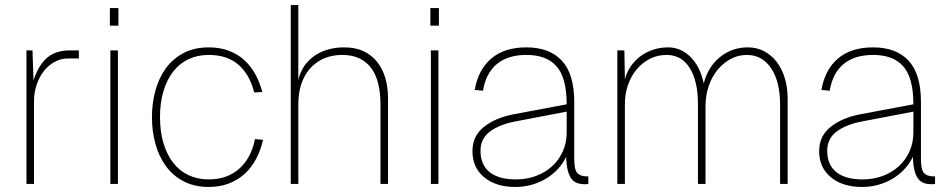

<svg xmlns="http://www.w3.org/2000/svg" viewBox="-20 -730 3766 762"><path d="M85 0V-530H109L113 -411Q132 -470 166 -500Q200 -530 258 -530H293V-498H250Q221 -498 196 -484Q171 -470 153 -446.5Q135 -423 125 -392.5Q115 -362 115 -328V0Z M418 0V-530H448V0ZM416 -628V-698H450V-628Z M808 12Q752 12 709.5 -10Q667 -32 639 -70Q611 -108 597 -158.5Q583 -209 583 -265Q583 -321 597 -371.5Q611 -422 639 -460Q667 -498 709.5 -520Q752 -542 808 -542Q853 -542 888.5 -528.5Q924 -515 950 -491Q976 -467 993.5 -435Q1011 -403 1021 -365L989 -363Q971 -434 926.5 -473Q882 -512 808 -512Q764 -512 728 -495Q692 -478 667 -445.5Q642 -413 628.5 -367.5Q615 -322 615 -265Q615 -208 628.5 -162.5Q642 -117 667 -84.5Q692 -52 728 -35Q764 -18 808 -18Q882 -18 929.5 -60.5Q977 -103 992 -178L1024 -175Q1015 -135 997 -100.5Q979 -66 952 -41Q925 -16 889 -2Q853 12 808 12Z M1134 0V-710H1164V-412Q1171 -444 1188 -468.5Q1205 -493 1229.5 -509.5Q1254 -526 1283.5 -534Q1313 -542 1346 -542Q1391 -542 1423.5 -526.5Q1456 -511 1477.5 -483.5Q1499 -456 1509.5 -419.5Q1520 -383 1520 -341V0H1490V-317Q1490 -360 1481.5 -396Q1473 -432 1455 -457.5Q1437 -483 1408 -497.5Q1379 -512 1338 -512Q1297 -512 1264.5 -497.5Q1232 -483 1209.5 -457Q1187 -431 1175.5 -395.5Q1164 -360 1164 -317V0Z M1690 0V-530H1720V0ZM1688 -628V-698H1722V-628Z M2025 12Q1948 12 1901.5 -26.5Q1855 -65 1855 -130Q1855 -190 1900 -226Q1945 -262 2016 -276L2229 -316Q2229 -420 2189.5 -466Q2150 -512 2069 -512Q1995 -512 1951.5 -475.5Q1908 -439 1897 -370L1864 -373Q1878 -454 1930 -498Q1982 -542 2069 -542Q2161 -542 2210 -489Q2259 -436 2259 -326V-100Q2259 -57 2271 -43.5Q2283 -30 2309 -30H2315V0Q2310 1 2307 1Q2304 1 2300 1Q2284 1 2271 -3.5Q2258 -8 2248.5 -20Q2239 -32 2233.5 -53Q2228 -74 2227 -108Q2216 -84 2196.5 -62Q2177 -40 2151 -23.5Q2125 -7 2093 2.5Q2061 12 2025 12ZM2027 -18Q2071 -18 2108 -32Q2145 -46 2172 -71Q2199 -96 2214 -130Q2229 -164 2229 -204V-287L2025 -248Q1962 -236 1924.5 -208Q1887 -180 1887 -132Q1887 -76 1923 -47Q1959 -18 2027 -18Z M2430 0V-530H2458L2460 -415Q2467 -442 2482.5 -465.5Q2498 -489 2520.5 -506Q2543 -523 2571.5 -532.5Q2600 -542 2631 -542Q2683 -542 2721 -503.5Q2759 -465 2773 -399Q2790 -465 2837.5 -503.5Q2885 -542 2948 -542Q2983 -542 3012 -527Q3041 -512 3062 -485Q3083 -458 3094.5 -420.5Q3106 -383 3106 -338V0H3076V-314Q3076 -406 3040.5 -459Q3005 -512 2944 -512Q2910 -512 2880 -496Q2850 -480 2827.5 -452.5Q2805 -425 2792.5 -388Q2780 -351 2780 -308V0H2750V-317Q2750 -408 2717.5 -460Q2685 -512 2625 -512Q2590 -512 2560 -497Q2530 -482 2507.5 -455.5Q2485 -429 2472.5 -393.5Q2460 -358 2460 -317V0Z M3401 12Q3324 12 3277.5 -26.5Q3231 -65 3231 -130Q3231 -190 3276 -226Q3321 -262 3392 -276L3605 -316Q3605 -420 3565.5 -466Q3526 -512 3445 -512Q3371 -512 3327.5 -475.5Q3284 -439 3273 -370L3240 -373Q3254 -454 3306 -498Q3358 -542 3445 -542Q3537 -542 3586 -489Q3635 -436 3635 -326V-100Q3635 -57 3647 -43.5Q3659 -30 3685 -30H3691V0Q3686 1 3683 1Q3680 1 3676 1Q3660 1 3647 -3.5Q3634 -8 3624.5 -20Q3615 -32 3609.5 -53Q3604 -74 3603 -108Q3592 -84 3572.5 -62Q3553 -40 3527 -23.5Q3501 -7 3469 2.5Q3437 12 3401 12ZM3403 -18Q3447 -18 3484 -32Q3521 -46 3548 -71Q3575 -96 3590 -130Q3605 -164 3605 -204V-287L3401 -248Q3338 -236 3300.5 -208Q3263 -180 3263 -132Q3263 -76 3299 -47Q3335 -18 3403 -18Z"/></svg>

Font: Geist Thin
Style: Regular
Weight: 400
Designer: Basement.studio, Andrés Briganti, Mateo Zaragoza
Foundry: Basement.studio, Vercel, Andrés Briganti, Guido Ferreyra, Mateo Zaragoza
Version: Version 1.401